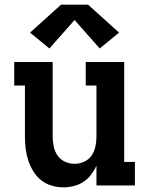

<svg xmlns="http://www.w3.org/2000/svg" viewBox="-20 -796 640 824"><path d="M252 8Q226 8 201 0.5Q176 -7 156 -23Q136 -39 122.5 -61.5Q109 -84 101 -108.5Q93 -133 90 -158.5Q87 -184 87 -210V-429H41V-530H206V-210Q206 -189 210.5 -167.5Q215 -146 227 -128.5Q239 -111 259 -102Q279 -93 300 -93Q321 -93 341 -102Q361 -111 373 -128.5Q385 -146 389.5 -167.5Q394 -189 394 -210V-429H348V-530H513V-101H559V0H394V-85Q385 -65 371 -46.5Q357 -28 338 -15.5Q319 -3 296.5 2.5Q274 8 252 8ZM192 -588 109 -656 242 -776H358L491 -656L408 -588L300 -710Z"/></svg>

Font: Iosevka Curly Slab Extended
Style: Bold
Weight: 700
Width: 7
Monospace: yes
Designer: Belleve Invis
Foundry: Belleve Invis
Version: Version 11.1.0; ttfautohint (v1.8.3)